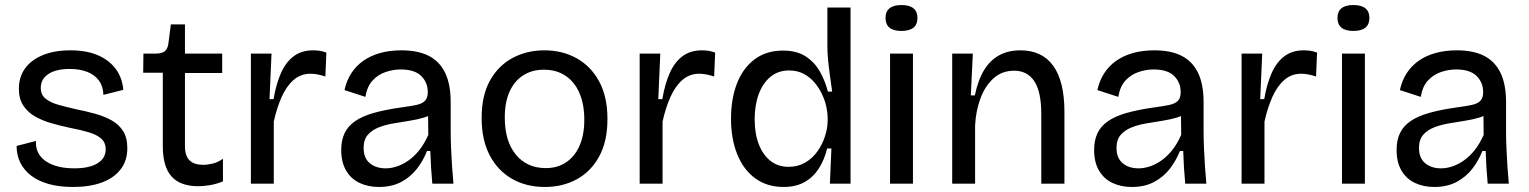

<svg xmlns="http://www.w3.org/2000/svg" viewBox="-20 -730 6078 763"><path d="M270 13Q216 13 174.5 1.5Q133 -10 104.5 -31.5Q76 -53 61 -83Q46 -113 46 -150L123 -170Q121 -136 139 -111.5Q157 -87 192 -74Q227 -61 275 -61Q335 -61 367.5 -81Q400 -101 400 -136Q400 -164 382 -179.5Q364 -195 332 -204.5Q300 -214 258 -222Q221 -230 185.5 -240Q150 -250 120.5 -266.5Q91 -283 73 -310Q55 -337 55 -377Q55 -424 79.5 -458Q104 -492 150 -511Q196 -530 260 -530Q324 -530 369 -510.5Q414 -491 440 -456Q466 -421 470 -373L391 -353Q390 -387 373 -410Q356 -433 326.5 -444.5Q297 -456 257 -456Q203 -456 172.5 -436Q142 -416 142 -381Q142 -354 160.5 -338.5Q179 -323 210.5 -314Q242 -305 282 -296Q322 -288 358 -278Q394 -268 423 -252Q452 -236 469 -209.5Q486 -183 486 -141Q486 -91 459 -56.5Q432 -22 384 -4.5Q336 13 270 13Z M768 10Q696 10 661.5 -29Q627 -68 627 -148V-441H549L550 -517H598Q623 -517 634.5 -526Q646 -535 649 -556L659 -633H715V-517H863V-440H715V-150Q715 -110 733.5 -92.5Q752 -75 787 -75Q805 -75 825.5 -80Q846 -85 866 -99V-9Q838 2 813 6Q788 10 768 10Z M977 0V-279V-517H1059L1051 -336H1067Q1077 -395 1096 -438.5Q1115 -482 1146.5 -506Q1178 -530 1224 -530Q1235 -530 1248 -528.5Q1261 -527 1277 -521L1273 -426Q1258 -431 1243 -434Q1228 -437 1214 -437Q1175 -437 1146.5 -412Q1118 -387 1099 -344Q1080 -301 1068 -247V0Z M1486 13Q1443 13 1409 -3Q1375 -19 1355.5 -52Q1336 -85 1336 -134Q1336 -172 1349 -200Q1362 -228 1390.5 -248Q1419 -268 1464.5 -281Q1510 -294 1574 -303Q1612 -308 1635 -313Q1658 -318 1669 -329.5Q1680 -341 1680 -364Q1680 -402 1654 -428Q1628 -454 1572 -454Q1543 -454 1513 -444Q1483 -434 1461 -410.5Q1439 -387 1432 -345L1349 -372Q1357 -409 1375.5 -438Q1394 -467 1422.5 -487.5Q1451 -508 1489.5 -519Q1528 -530 1575 -530Q1641 -530 1684 -508Q1727 -486 1749 -440.5Q1771 -395 1771 -324V-210Q1771 -178 1772.5 -141.5Q1774 -105 1776.5 -68.5Q1779 -32 1782 0H1698Q1695 -32 1693 -64.5Q1691 -97 1690 -130H1677Q1662 -92 1637 -59.5Q1612 -27 1574.5 -7Q1537 13 1486 13ZM1513 -61Q1534 -61 1557 -68.5Q1580 -76 1603 -92Q1626 -108 1646 -133Q1666 -158 1682 -194L1681 -292L1708 -287Q1692 -271 1665.5 -263Q1639 -255 1607 -250Q1575 -245 1543 -239.5Q1511 -234 1484.5 -223.5Q1458 -213 1441.5 -194Q1425 -175 1425 -142Q1425 -102 1449.5 -81.5Q1474 -61 1513 -61Z M2145 13Q2071 13 2014.5 -19.5Q1958 -52 1926 -113Q1894 -174 1894 -261Q1894 -351 1927.5 -410.5Q1961 -470 2017.5 -500Q2074 -530 2143 -530Q2215 -530 2271.5 -498.5Q2328 -467 2361 -406.5Q2394 -346 2394 -257Q2394 -168 2361 -108Q2328 -48 2272 -17.5Q2216 13 2145 13ZM2149 -62Q2196 -62 2230.5 -85.5Q2265 -109 2283.5 -152Q2302 -195 2302 -254Q2302 -315 2283 -359.5Q2264 -404 2228 -428.5Q2192 -453 2141 -453Q2094 -453 2059 -430.5Q2024 -408 2005 -366Q1986 -324 1986 -263Q1986 -169 2030 -115.5Q2074 -62 2149 -62Z M2522 0V-279V-517H2604L2596 -336H2612Q2622 -395 2641 -438.5Q2660 -482 2691.5 -506Q2723 -530 2769 -530Q2780 -530 2793 -528.5Q2806 -527 2822 -521L2818 -426Q2803 -431 2788 -434Q2773 -437 2759 -437Q2720 -437 2691.5 -412Q2663 -387 2644 -344Q2625 -301 2613 -247V0Z M3094 13Q3028 13 2981 -21.5Q2934 -56 2909.5 -117.5Q2885 -179 2885 -258Q2885 -337 2908.5 -398Q2932 -459 2978.5 -494Q3025 -529 3091 -529Q3146 -529 3181.5 -506Q3217 -483 3238 -446Q3259 -409 3270 -366H3287Q3283 -395 3278.5 -427Q3274 -459 3271 -489.5Q3268 -520 3268 -544V-700H3360V-255V0H3278L3284 -140H3267Q3256 -95 3234 -60.5Q3212 -26 3177.5 -6.5Q3143 13 3094 13ZM3114 -67Q3151 -67 3180 -84Q3209 -101 3228.5 -128.5Q3248 -156 3258.5 -188.5Q3269 -221 3269 -250V-262Q3269 -282 3263.5 -307Q3258 -332 3246 -357Q3234 -382 3216 -403Q3198 -424 3173 -437Q3148 -450 3116 -450Q3072 -450 3041.5 -424.5Q3011 -399 2995 -355.5Q2979 -312 2979 -256Q2979 -199 2995.5 -156.5Q3012 -114 3042 -90.5Q3072 -67 3114 -67Z M3517 0V-517H3608V0ZM3562 -607Q3531 -607 3515 -620Q3499 -633 3499 -659Q3499 -684 3515 -697Q3531 -710 3562 -710Q3594 -710 3610 -697Q3626 -684 3626 -659Q3626 -633 3610 -620Q3594 -607 3562 -607Z M3764 0V-319V-517H3846L3838 -351H3854Q3867 -413 3891 -452Q3915 -491 3951 -510.5Q3987 -530 4035 -530Q4121 -530 4165.5 -468.5Q4210 -407 4210 -285V0H4118V-277Q4118 -365 4090.5 -407Q4063 -449 4010 -449Q3962 -449 3928.5 -419Q3895 -389 3876.5 -339.5Q3858 -290 3855 -232V0Z M4478 13Q4435 13 4401 -3Q4367 -19 4347.5 -52Q4328 -85 4328 -134Q4328 -172 4341 -200Q4354 -228 4382.5 -248Q4411 -268 4456.5 -281Q4502 -294 4566 -303Q4604 -308 4627 -313Q4650 -318 4661 -329.5Q4672 -341 4672 -364Q4672 -402 4646 -428Q4620 -454 4564 -454Q4535 -454 4505 -444Q4475 -434 4453 -410.5Q4431 -387 4424 -345L4341 -372Q4349 -409 4367.5 -438Q4386 -467 4414.5 -487.5Q4443 -508 4481.5 -519Q4520 -530 4567 -530Q4633 -530 4676 -508Q4719 -486 4741 -440.5Q4763 -395 4763 -324V-210Q4763 -178 4764.5 -141.5Q4766 -105 4768.5 -68.5Q4771 -32 4774 0H4690Q4687 -32 4685 -64.5Q4683 -97 4682 -130H4669Q4654 -92 4629 -59.5Q4604 -27 4566.5 -7Q4529 13 4478 13ZM4505 -61Q4526 -61 4549 -68.5Q4572 -76 4595 -92Q4618 -108 4638 -133Q4658 -158 4674 -194L4673 -292L4700 -287Q4684 -271 4657.5 -263Q4631 -255 4599 -250Q4567 -245 4535 -239.5Q4503 -234 4476.5 -223.5Q4450 -213 4433.5 -194Q4417 -175 4417 -142Q4417 -102 4441.5 -81.5Q4466 -61 4505 -61Z M4914 0V-279V-517H4996L4988 -336H5004Q5014 -395 5033 -438.5Q5052 -482 5083.5 -506Q5115 -530 5161 -530Q5172 -530 5185 -528.5Q5198 -527 5214 -521L5210 -426Q5195 -431 5180 -434Q5165 -437 5151 -437Q5112 -437 5083.5 -412Q5055 -387 5036 -344Q5017 -301 5005 -247V0Z M5313 0V-517H5404V0ZM5358 -607Q5327 -607 5311 -620Q5295 -633 5295 -659Q5295 -684 5311 -697Q5327 -710 5358 -710Q5390 -710 5406 -697Q5422 -684 5422 -659Q5422 -633 5406 -620Q5390 -607 5358 -607Z M5680 13Q5637 13 5603 -3Q5569 -19 5549.5 -52Q5530 -85 5530 -134Q5530 -172 5543 -200Q5556 -228 5584.5 -248Q5613 -268 5658.5 -281Q5704 -294 5768 -303Q5806 -308 5829 -313Q5852 -318 5863 -329.5Q5874 -341 5874 -364Q5874 -402 5848 -428Q5822 -454 5766 -454Q5737 -454 5707 -444Q5677 -434 5655 -410.5Q5633 -387 5626 -345L5543 -372Q5551 -409 5569.5 -438Q5588 -467 5616.5 -487.5Q5645 -508 5683.5 -519Q5722 -530 5769 -530Q5835 -530 5878 -508Q5921 -486 5943 -440.5Q5965 -395 5965 -324V-210Q5965 -178 5966.5 -141.5Q5968 -105 5970.5 -68.5Q5973 -32 5976 0H5892Q5889 -32 5887 -64.5Q5885 -97 5884 -130H5871Q5856 -92 5831 -59.5Q5806 -27 5768.5 -7Q5731 13 5680 13ZM5707 -61Q5728 -61 5751 -68.5Q5774 -76 5797 -92Q5820 -108 5840 -133Q5860 -158 5876 -194L5875 -292L5902 -287Q5886 -271 5859.5 -263Q5833 -255 5801 -250Q5769 -245 5737 -239.5Q5705 -234 5678.5 -223.5Q5652 -213 5635.5 -194Q5619 -175 5619 -142Q5619 -102 5643.5 -81.5Q5668 -61 5707 -61Z"/></svg>

Font: Bricolage Grotesque 16pt
Style: Regular
Weight: 400
Version: Version 1.001;gftools[0.9.33.dev8+g029e19f]